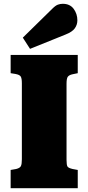

<svg xmlns="http://www.w3.org/2000/svg" viewBox="-20 -990 465 1010"><path d="M36 0V-96L65 -101Q85 -106 90 -116.5Q95 -127 95 -152V-552Q95 -578 89 -587.5Q83 -597 61 -601L36 -605V-701H389V-605L360 -599Q343 -595 336.5 -586Q330 -577 330 -549V-149Q330 -122 335 -114Q340 -106 362 -101L389 -96V0ZM138 -733 100 -792 255 -944Q272 -961 284.5 -965.5Q297 -970 310 -970Q348 -970 367.5 -943.5Q387 -917 387 -883Q387 -860 373.5 -841Q360 -822 324 -808Z"/></svg>

Font: Literata Black
Style: Regular
Weight: 900
Designer: Latin by Veronika Burian and Jose Scaglione. Greek by Irene Vlachou. Cyrillic by Vera Evstafieva.
Foundry: TypeTogether
Version: Version 3.103;gftools[0.9.29]